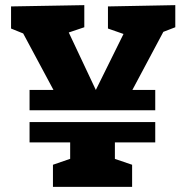

<svg xmlns="http://www.w3.org/2000/svg" viewBox="-20 -727 723 747"><path d="M95 -298V-377H214L202 -351L61 -614L92 -588L23 -616V-702L308 -707V-621L228 -594L237 -623L367 -347H338L471 -616L483 -587L400 -616V-702L662 -707V-621L592 -594L624 -619L479 -347L465 -377H584V-298ZM186 0V-86L276 -117L253 -83V-199L280 -173H95V-252H584V-173H394L427 -202V-83L403 -117L494 -86V0Z"/></svg>

Font: Bitter Thin ExtraBold
Style: Regular
Weight: 800
Version: Version 3.020